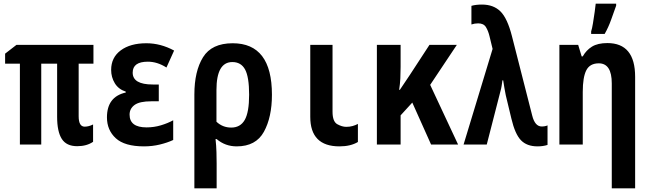

<svg xmlns="http://www.w3.org/2000/svg" viewBox="-20 -792 3540 1052"><path d="M490 -15V-110Q466 -98 444 -98Q411 -98 411 -155V-443H492V-546H70L8 -498V-443H89V0H206V-443H293V-152Q293 -71 318.5 -31Q344 9 403 9Q455 9 490 -15Z M929 -25V-133Q900 -117 862 -105.5Q824 -94 783 -94Q690 -94 690 -164Q690 -197 717.5 -217Q745 -237 809 -237H850V-329H817Q707 -329 707 -394Q707 -454 790 -454Q842 -454 892 -422L934 -515Q860 -555 782 -555Q694 -555 641.5 -516Q589 -477 589 -409Q589 -369 609 -336Q629 -303 669 -290V-285Q566 -262 566 -149Q566 -79 614.5 -34.5Q663 10 769 10Q814 10 855.5 0Q897 -10 929 -25Z M1166 -125V-299Q1166 -452 1253 -452Q1301 -452 1323 -411Q1345 -370 1345 -273Q1345 -177 1321 -135Q1297 -93 1247 -93Q1200 -93 1166 -125ZM1167 240V103Q1167 75 1166 41Q1165 7 1161 -30H1167Q1214 10 1277 10Q1382 10 1426 -70Q1470 -150 1470 -273Q1470 -555 1255 -555Q1140 -555 1092.5 -478.5Q1045 -402 1045 -274V240Z M1941 -14V-113Q1928 -106 1912 -101.5Q1896 -97 1877 -97Q1854 -97 1828 -111.5Q1802 -126 1802 -180V-546H1680V-152Q1680 10 1840 10Q1901 10 1941 -14Z M2175 0V-160L2239 -230L2342 0H2490L2337 -327L2483 -546H2333L2226 -382Q2210 -357 2196.5 -338Q2183 -319 2171 -300H2167Q2172 -332 2173.5 -362.5Q2175 -393 2175 -426V-546H2045V0Z M2980 2V-105Q2967 -99 2948 -99Q2911 -99 2896 -159L2785 -594Q2760 -692 2722 -729.5Q2684 -767 2621 -767Q2587 -767 2563 -760V-658Q2581 -664 2600 -664Q2630 -664 2642.5 -643.5Q2655 -623 2662 -594L2679 -524L2520 0H2647L2722 -292Q2726 -306 2728.5 -321Q2731 -336 2733 -352H2737Q2740 -332 2743.5 -311.5Q2747 -291 2751 -271L2782 -142Q2802 -57 2834.5 -23.5Q2867 10 2925 10Q2956 10 2980 2Z M3293 -606Q3314 -643 3328.5 -684Q3343 -725 3356 -761V-772H3244Q3243 -759 3238.5 -727.5Q3234 -696 3229 -665Q3224 -634 3219 -620V-606ZM3460 240V-371Q3460 -556 3308 -556Q3255 -556 3223.5 -536.5Q3192 -517 3173 -483H3167L3148 -546H3045V0H3173V-288Q3173 -369 3192.5 -407Q3212 -445 3261 -445Q3332 -445 3332 -335V240Z"/></svg>

Font: Noto Sans Mono UI Condensed
Style: Bold
Weight: 700
Width: 3
Designer: Monotype Design team
Foundry: Monotype Imaging Inc.
Version: 1.000